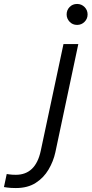

<svg xmlns="http://www.w3.org/2000/svg" viewBox="-142 -753 463 971"><path d="M248 -627Q225 -627 210 -643Q195 -659 195 -680Q195 -702 210 -717.5Q225 -733 248 -733Q270 -733 285.5 -717.5Q301 -702 301 -680Q301 -658 285.5 -642.5Q270 -627 248 -627ZM-62 198Q-88 198 -105 195.5Q-122 193 -122 193L-108 127Q-108 127 -94.5 129Q-81 131 -62 131Q38 131 64 10L179 -530H254L138 17Q128 63 103.5 104.5Q79 146 38.5 172Q-2 198 -62 198Z"/></svg>

Font: Be Vietnam Pro Light
Style: Italic
Weight: 300
Italic angle: -12°
Designer: Lam Bao, Tony Le, Vietanh Nguyen
Foundry: Yellow Type Foundry
Version: Version 1.002; ttfautohint (v1.8.3)